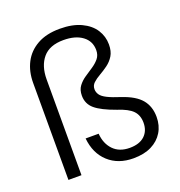

<svg xmlns="http://www.w3.org/2000/svg" viewBox="-133 -845 910 969"><g transform="rotate(-20 322.0 -361.0)"><path d="M421 10Q339 10 287 -37.5Q235 -85 227 -167H297Q301 -113 333 -79.5Q365 -46 421 -46Q473 -46 501 -72Q529 -98 529 -142Q529 -182 505.5 -206.5Q482 -231 425 -249Q349 -276 316 -304Q283 -332 283 -376Q283 -407 298 -427Q313 -447 334.5 -461.5Q356 -476 378 -490.5Q400 -505 415 -523Q430 -541 430 -568Q430 -616 392.5 -644Q355 -672 291 -672Q216 -672 180 -629Q144 -586 144 -514V0H74V-521Q74 -582 98.5 -629.5Q123 -677 172 -704.5Q221 -732 293 -732Q361 -732 407.5 -710Q454 -688 477 -652Q500 -616 500 -573Q500 -536 485.5 -512.5Q471 -489 449 -473Q427 -457 405 -444.5Q383 -432 368.5 -418.5Q354 -405 354 -385Q354 -369 363.5 -355Q373 -341 398 -328.5Q423 -316 467 -302Q539 -278 570 -240.5Q601 -203 601 -147Q601 -101 579.5 -65.5Q558 -30 518 -10Q478 10 421 10Z"/></g></svg>

Font: DM Sans 12pt Light
Style: Regular
Weight: 300
Version: Version 4.004;gftools[0.9.30]